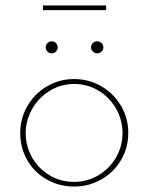

<svg xmlns="http://www.w3.org/2000/svg" viewBox="-20 -676 543 702"><path d="M251 -387Q305 -387 350.5 -360.5Q396 -334 422.5 -289Q449 -244 449 -190Q449 -136 422.5 -91Q396 -46 350.5 -20Q305 6 251 6Q197 6 151.5 -19.5Q106 -45 80 -90Q54 -135 54 -190Q54 -244 80.5 -289Q107 -334 152 -360.5Q197 -387 251 -387ZM251 -11Q299 -11 339.5 -35Q380 -59 404 -100Q428 -141 428 -190Q428 -238 404 -279.5Q380 -321 339.5 -345Q299 -369 251 -369Q202 -369 161 -343.5Q120 -318 97 -276.5Q74 -235 74 -190Q74 -141 97.5 -100Q121 -59 161.5 -35Q202 -11 251 -11ZM169 -525Q178 -525 184.5 -518.5Q191 -512 191 -503Q191 -494 184.5 -487.5Q178 -481 169 -481Q160 -481 153.5 -487.5Q147 -494 147 -503Q147 -512 153.5 -518.5Q160 -525 169 -525ZM336 -525Q344 -525 351 -518.5Q358 -512 358 -503Q358 -494 351 -487.5Q344 -481 336 -481Q326 -481 319.5 -487.5Q313 -494 313 -503Q313 -512 319.5 -518.5Q326 -525 336 -525ZM368 -656V-639H137V-656Z"/></svg>

Font: Josefin Sans Thin
Style: Regular
Weight: 250
Designer: Santiago Orozco
Foundry: Typemade
Version: Version 2.000